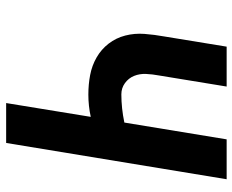

<svg xmlns="http://www.w3.org/2000/svg" viewBox="-88 -688 775 640"><g transform="rotate(-90 300.0 -367.5)"><path d="M23 0 144 -735H277L231 -453Q249 -457 268 -459Q287 -461 305 -461Q339 -461 370.5 -455Q402 -449 429 -433.5Q456 -418 475 -393.5Q494 -369 502 -338Q510 -307 507.5 -274Q505 -241 499 -208L465 0H332L369 -226Q373 -247 374 -268.5Q375 -290 367.5 -308.5Q360 -327 343.5 -339Q327 -351 306 -351Q283 -351 259.5 -348.5Q236 -346 212 -341L156 0Z"/></g></svg>

Font: Iosevka Aile Extrabold Oblique
Style: Regular
Weight: 800
Italic angle: -9°
Designer: Belleve Invis
Foundry: Belleve Invis
Version: Version 31.1.0; ttfautohint (v1.8.4)